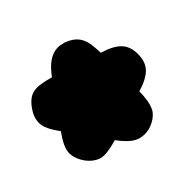

<svg xmlns="http://www.w3.org/2000/svg" viewBox="-96 -797 546 546"><g transform="rotate(45 177.0 -524.0)"><path d="M313 -421.4Q313 -408.2 305.9 -396Q298.8 -383.8 287.8 -374.8Q276.9 -365.7 263.7 -360.4Q250.5 -355 237.8 -355Q214.8 -355 177.2 -382.8Q140.1 -355 117.7 -355Q95.2 -355 75.7 -368.7Q60.1 -378.9 50.8 -391.6Q41.5 -404.3 41.5 -423.8Q41.5 -439.5 50.8 -473.1Q2.4 -507.8 2.4 -545.4Q2.4 -553.7 6.3 -567.9Q12.7 -585.4 21.5 -595.7Q30.3 -606 42 -611.3Q53.7 -616.7 68.1 -618.4Q82.5 -620.1 99.6 -620.6Q111.3 -659.2 128.9 -676Q146.5 -692.9 177.2 -692.9Q208 -692.9 225.6 -676Q243.2 -659.2 254.9 -620.6Q294.9 -620.1 316.9 -609.4Q324.7 -605.5 331.3 -598.1Q337.9 -590.8 342.5 -582Q347.2 -573.2 349.6 -563.7Q352.1 -554.2 352.1 -545.4Q352.1 -523.4 339.6 -506.8Q327.1 -490.2 303.7 -473.1Q313 -439.5 313 -421.4Z"/></g></svg>

Font: Modak sl
Style: Regular
Weight: 400
Designer: Sarang Kulkarni, Maithili Shingre, Noopur Datye
Foundry: Ek Type
Version: Version 1.036;PS Version 1.000;hotconv 1.0.79;makeotf.lib2.5